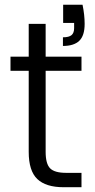

<svg xmlns="http://www.w3.org/2000/svg" viewBox="-20 -783 399 803"><path d="M325.2 -763.2Q334 -720.7 334 -683.1Q334 -633.8 311.5 -612.3Q289.1 -590.8 243.2 -590.8V-627Q268.6 -627 279.3 -636.2Q290 -645.5 290 -665V-687H244.1V-763.2ZM23.9 -486.8V-545.9H100.1V-683.1H170.9V-545.9H320.8V-486.8H170.9V-147.9Q170.9 -97.7 189.7 -78.9Q208.5 -60.1 256.8 -60.1H320.8V0H246.1Q171.9 0 136 -34.2Q100.1 -68.4 100.1 -147.9V-486.8Z"/></svg>

Font: PoppinsZ Light
Style: Regular
Weight: 300
Designer: Ninad Kale (Devanagari), Jonny Pinhorn (Latin)
Foundry: Indian Type Foundry
Version: Version 3.002;FEAKit 1.0